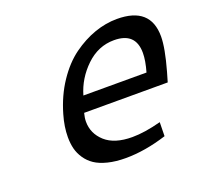

<svg xmlns="http://www.w3.org/2000/svg" viewBox="-92 -585 743 702"><g transform="rotate(-20 279.0 -234.5)"><path d="M427.7 -479.5Q558.1 -479.5 558.1 -364.3Q558.1 -319.8 534.2 -234.9L523.4 -197.8H198.2Q193.4 -179.7 193.4 -165Q193.4 -118.7 229.2 -86.4Q265.1 -54.2 334 -54.2Q382.3 -54.2 446.3 -71.3L445.3 -17.1Q360.4 9.8 285.6 9.8Q246.6 9.8 216.3 2.2Q186 -5.4 166.7 -18.3Q147.5 -31.2 134.8 -50Q122.1 -68.8 116.9 -89.4Q111.8 -109.9 111.8 -134.3Q111.8 -174.8 125 -219.7Q144 -285.6 178.5 -336.9Q212.9 -388.2 254.6 -418.5Q296.4 -448.7 340.3 -464.1Q384.3 -479.5 427.7 -479.5ZM391.1 -410.2Q329.6 -410.2 282.2 -364.7Q234.9 -319.3 217.3 -258.3H462.9Q475.1 -300.8 475.1 -330.6Q475.1 -410.2 391.1 -410.2Z"/></g></svg>

Font: Cantarell
Style: Italic
Weight: 400
Italic angle: -16°
Designer: Dave Crossland
Version: Version 1.004